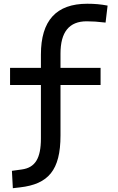

<svg xmlns="http://www.w3.org/2000/svg" viewBox="-20 -762 626 1015"><path d="M47.9 232.9 85.9 228.5C234.9 211.4 299.8 138.7 299.8 -45.9V-312.5H511.7V-403.3H299.8V-478.5C299.8 -592.8 345.7 -649.4 438.5 -649.4C467.8 -649.4 497.1 -647.5 538.1 -642.6L548.8 -732.4C512.7 -739.3 480.5 -742.2 441.4 -742.2C277.3 -742.2 196.3 -653.3 196.3 -473.6V-403.3H33.2V-312.5H196.3V-30.3C196.3 76.2 165.5 124 95.7 133.8L43 141.1Z"/></svg>

Font: Cascadia Code PL
Style: Regular
Weight: 400
Monospace: yes
Designer: Aaron Bell
Foundry: Saja Typeworks
Version: Version 2404.023